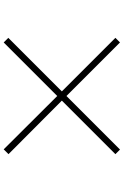

<svg xmlns="http://www.w3.org/2000/svg" viewBox="165 -892 670 1040"><g transform="rotate(-90 500.0 -372.0)"><path d="M790 -57 500 -347 210 -57 185 -82 475 -372 185 -661 211 -687 500 -397 790 -687 815 -662 525 -372 815 -82Z"/></g></svg>

Font: Noto Sans TC
Style: Regular
Weight: 100
Designer: Ryoko NISHIZUKA 西塚涼子 (kana, bopomofo & ideographs); Paul D. Hunt (Latin, Greek & Cyrillic); Sandoll Communications 산돌커뮤니
Foundry: Adobe
Version: Version 2.004;hotconv 1.0.118;makeotfexe 2.5.65603